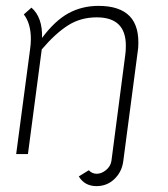

<svg xmlns="http://www.w3.org/2000/svg" viewBox="-20 -525 570 653"><path d="M123 -396Q167 -455 213 -480Q259 -505 315 -505Q387 -505 421 -470Q455 -435 450 -362L399 25Q394 60 369 84Q344 108 308 108Q268 108 248 75L282 54Q293 66 309 66Q325 66 340.5 53.5Q356 41 359 22L406 -338Q408 -350 408 -370Q408 -466 309 -466Q254 -466 211 -438.5Q168 -411 122 -357L75 -1H35L82 -355Q85 -375 85 -392Q85 -445 61 -476L87 -499Q125 -466 123 -396Z"/></svg>

Font: Bellota Light
Style: Italic
Weight: 300
Italic angle: -7.5°
Designer: Kemie Guaida
Foundry: Kemie Guaida
Version: Version 4.001